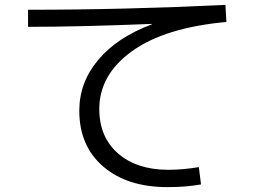

<svg xmlns="http://www.w3.org/2000/svg" viewBox="-20 -734 1040 787"><path d="M95 -694Q492 -694 904 -714L908 -644Q656 -621 521.5 -524.5Q387 -428 387 -287Q387 -172 464 -105Q541 -38 670 -38Q729 -38 795 -49L804 22Q742 33 667 33Q501 33 403 -51.5Q305 -136 305 -280Q305 -396 382.5 -488.5Q460 -581 602 -634V-636Q304 -624 95 -624Z"/></svg>

Font: M PLUS 1p
Style: Regular
Weight: 400
Version: Version 1.062